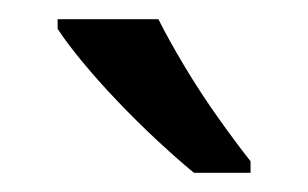

<svg xmlns="http://www.w3.org/2000/svg" viewBox="-20 -786 321 200"><path d="M145 -766Q156 -744 172.5 -716.5Q189 -689 207.5 -663Q226 -637 241 -618V-606H182Q165 -620 144 -639.5Q123 -659 102.5 -680.5Q82 -702 65.5 -722Q49 -742 40 -756V-766Z"/></svg>

Font: Noto Sans Hebrew
Style: Regular
Weight: 400
Designer: Monotype Design Team
Foundry: Monotype Imaging Inc.
Version: Version 2.003